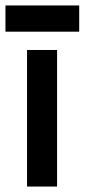

<svg xmlns="http://www.w3.org/2000/svg" viewBox="-30 -683 310 703"><path d="M69 -500H179V0H69ZM-10 -663H260V-567H-10Z"/></svg>

Font: Oak Sans SemiBold
Style: Regular
Weight: 600
Designer: Erik Kennedy, Walven
Foundry: Erik Kennedy, Walven
Version: Version 1.000